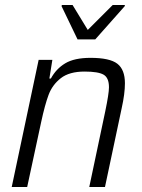

<svg xmlns="http://www.w3.org/2000/svg" viewBox="-20 -750 570 770"><path d="M135 -510H190L178 -435H184Q205 -474 241.5 -496Q278 -518 343 -518Q420 -518 450.5 -494.5Q481 -471 481 -416Q481 -374 468 -316L401 0H338L402 -303Q417 -375 417 -400Q417 -438 395.5 -450.5Q374 -463 319 -463Q258 -463 224 -436.5Q190 -410 175 -370Q160 -330 145 -260L89 0H27ZM291 -592 227 -725 228 -730H271L332 -630L432 -730H481L480 -725L362 -592Z"/></svg>

Font: Saira Semi Condensed Light
Style: Italic
Weight: 300
Width: 4
Italic angle: -12°
Designer: Hector Gatti with collaboration of the Omnibus-Type team
Foundry: Omnibus-Type
Version: Version 1.001; ttfautohint (v1.8)